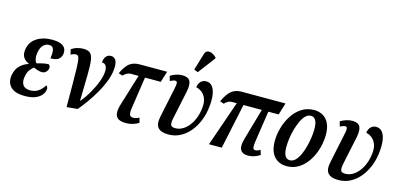

<svg xmlns="http://www.w3.org/2000/svg" viewBox="-72 -1269 3611 1739"><g transform="rotate(15 1734.0 -400.0)"><path d="M205 10Q111 10 71 -32.5Q31 -75 43 -143Q53 -201 87.5 -233.5Q122 -266 164 -279L165 -283Q130 -297 112 -326Q94 -355 102 -401Q113 -471 171.5 -509Q230 -547 312 -547Q371 -547 401.5 -532.5Q432 -518 441 -495Q450 -472 446 -447Q441 -418 419.5 -399Q398 -380 342 -380Q351 -434 343.5 -464Q336 -494 300 -494Q269 -494 246 -470.5Q223 -447 216 -404Q209 -365 215.5 -337.5Q222 -310 233 -304Q262 -312 289.5 -318Q317 -324 342 -324Q348 -320 353 -311Q358 -302 355 -285Q351 -266 336 -252.5Q321 -239 300 -239Q282 -239 263 -244.5Q244 -250 220 -261Q207 -251 187.5 -228Q168 -205 160 -158Q151 -111 170.5 -81.5Q190 -52 241 -52Q320 -52 370 -134Q378 -129 382.5 -118.5Q387 -108 384 -94Q380 -70 361 -46Q342 -22 304 -6Q266 10 205 10Z M498 -507Q524 -525 554 -533Q584 -541 611 -541Q653 -541 674 -522.5Q695 -504 701.5 -454Q708 -404 706 -313Q704 -222 701 -78H703Q744 -126 777.5 -185Q811 -244 831.5 -300.5Q852 -357 852 -399Q852 -435 838 -450.5Q824 -466 803 -465Q805 -503 823 -523Q841 -543 868 -543Q894 -543 910 -523Q926 -503 926 -458Q926 -399 902.5 -333.5Q879 -268 843 -205Q807 -142 768.5 -89Q730 -36 700 -1L598 9Q597 -124 597 -212Q597 -300 595 -353Q593 -406 589 -432Q585 -458 577.5 -466Q570 -474 557 -474Q537 -474 510 -459Z M1156 10Q1081 10 1061.5 -27.5Q1042 -65 1063 -134L1155 -433H1084Q1064 -433 1049 -425.5Q1034 -418 1011 -397L975 -410Q1009 -483 1045.5 -509.5Q1082 -536 1137 -536H1395L1363 -433H1215L1170 -130Q1164 -91 1171.5 -72.5Q1179 -54 1206 -54Q1219 -54 1231 -57.5Q1243 -61 1261 -70L1273 -24Q1251 -10 1220 0Q1189 10 1156 10Z M1551 10Q1483 10 1454 -22Q1425 -54 1442 -132L1500 -409Q1508 -445 1506 -461Q1504 -477 1487 -477Q1478 -477 1466.5 -473Q1455 -469 1440 -461L1427 -507Q1450 -521 1478.5 -531Q1507 -541 1538 -541Q1592 -541 1609.5 -510Q1627 -479 1613 -408L1556 -137Q1549 -101 1555 -81Q1561 -61 1597 -61Q1643 -61 1682.5 -90.5Q1722 -120 1749.5 -171.5Q1777 -223 1786 -289Q1795 -350 1780 -388Q1765 -426 1739 -445Q1713 -464 1686 -469Q1692 -507 1712 -525.5Q1732 -544 1761 -544Q1799 -544 1821 -513.5Q1843 -483 1848.5 -429.5Q1854 -376 1844 -308Q1836 -248 1812.5 -191.5Q1789 -135 1751.5 -89.5Q1714 -44 1663.5 -17Q1613 10 1551 10ZM1664 -604 1627 -619 1674 -775Q1682 -802 1701 -808Q1720 -814 1742.5 -804.5Q1765 -795 1785 -775L1784 -763Z M1931 0 2078 -424H2036Q2016 -424 2001 -417Q1986 -410 1964 -389L1928 -402Q1961 -475 1998.5 -505.5Q2036 -536 2091 -536H2505L2471 -424H2374L2330 -130Q2324 -93 2327.5 -74.5Q2331 -56 2350 -56Q2358 -56 2370.5 -60Q2383 -64 2396 -72L2409 -27Q2354 8 2301 8Q2244 8 2226 -25.5Q2208 -59 2229 -131L2313 -424H2141L2051 0Z M2659 10Q2588 10 2543.5 -38.5Q2499 -87 2499 -184Q2499 -241 2516 -304Q2533 -367 2567.5 -422Q2602 -477 2653.5 -511.5Q2705 -546 2774 -546Q2818 -546 2854 -526Q2890 -506 2911 -463.5Q2932 -421 2932 -353Q2932 -309 2921.5 -259.5Q2911 -210 2889.5 -162.5Q2868 -115 2835.5 -76Q2803 -37 2759 -13.5Q2715 10 2659 10ZM2675 -49Q2703 -49 2726 -72Q2749 -95 2766 -132Q2783 -169 2794.5 -213Q2806 -257 2812 -300Q2818 -343 2818 -377Q2818 -437 2801.5 -462.5Q2785 -488 2758 -488Q2730 -488 2707.5 -466Q2685 -444 2668 -407Q2651 -370 2638.5 -326.5Q2626 -283 2620 -239Q2614 -195 2614 -160Q2614 -100 2630.5 -74.5Q2647 -49 2675 -49Z M3145 10Q3077 10 3048 -22Q3019 -54 3036 -132L3094 -409Q3102 -445 3100 -461Q3098 -477 3081 -477Q3072 -477 3060.5 -473Q3049 -469 3034 -461L3021 -507Q3044 -521 3072.5 -531Q3101 -541 3132 -541Q3186 -541 3203.5 -510Q3221 -479 3207 -408L3150 -137Q3143 -101 3149 -81Q3155 -61 3191 -61Q3237 -61 3276.5 -90.5Q3316 -120 3343.5 -171.5Q3371 -223 3380 -289Q3389 -350 3374 -388Q3359 -426 3333 -445Q3307 -464 3280 -469Q3286 -507 3306 -525.5Q3326 -544 3355 -544Q3393 -544 3415 -513.5Q3437 -483 3442.5 -429.5Q3448 -376 3438 -308Q3430 -248 3406.5 -191.5Q3383 -135 3345.5 -89.5Q3308 -44 3257.5 -17Q3207 10 3145 10Z"/></g></svg>

Font: Noto Serif ExtraCondensed SemiBold
Style: Italic
Weight: 600
Width: 2
Italic angle: -12°
Designer: Monotype Design Team
Foundry: Monotype Imaging Inc.
Version: Version 2.013